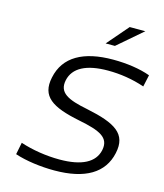

<svg xmlns="http://www.w3.org/2000/svg" viewBox="-128 -976 923 1080"><g transform="rotate(15 333.5 -435.5)"><path d="M652 -577 667 -646C607 -668 530 -679 450 -679C278 -679 169 -619 143 -493C118 -377 190 -332 353 -299C479 -274 538 -248 522 -171C506 -97 432 -58 303 -58C225 -58 143 -71 74 -94L60 -24C126 -2 212 9 290 9C470 9 574 -54 600 -175C626 -293 550 -337 381 -372C264 -395 206 -422 222 -498C238 -573 312 -612 438 -612C509 -612 582 -601 652 -577ZM385 -756H439L583 -880H492Z"/></g></svg>

Font: LT Wave Text Light Italic
Style: Regular
Weight: 300
Designer: Daniel Lyons
Version: Version 2.5 (Glyphs App)